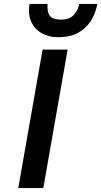

<svg xmlns="http://www.w3.org/2000/svg" viewBox="-20 -951 512 971"><path d="M72.4 0 195.4 -700H322L199 0ZM275.5 -762.6Q226.8 -762.6 190.8 -783.1Q154.7 -803.6 137.8 -841.5Q120.8 -879.3 129.3 -931H220.5Q217.5 -890.3 231.9 -871Q246.4 -851.8 290.1 -851.8Q332.5 -851.8 353.6 -876Q374.8 -900.2 380.5 -931H472.1Q463.3 -882.2 438.8 -844.2Q414.3 -806.3 373.5 -784.5Q332.6 -762.6 275.5 -762.6Z"/></svg>

Font: Overpass
Style: Italic
Weight: 400
Italic angle: -10°
Designer: Delve Withrington, Dave Bailey, Thomas Jockin
Foundry: Delve Fonts LLC
Version: Version 4.000